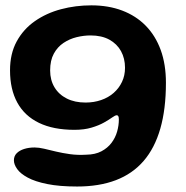

<svg xmlns="http://www.w3.org/2000/svg" viewBox="-20 -474 694 718"><path d="M268.5 223.5Q202 223.5 156.5 214.2Q111 205 83.8 190.2Q56.5 175.5 44.2 158.2Q32 141 32 125.5Q32 109.5 42.5 99Q53 88.5 70.5 83Q88 77.5 109.5 77.5Q125 77.5 145.2 82.2Q165.5 87 189.5 92.8Q213.5 98.5 241.8 102.5Q270 106.5 303 104.5Q336 104 359.2 91.8Q382.5 79.5 397 60.2Q411.5 41 418 18Q424.5 -5 424.5 -27.5Q424.5 -32 423.8 -35.5Q423 -39 421.2 -41Q419.5 -43 416.5 -43Q411 -43 399.5 -34.8Q388 -26.5 369 -15.8Q350 -5 322.5 3.2Q295 11.5 258.5 11.5Q179.5 11.5 125.8 -14.5Q72 -40.5 44.8 -90.2Q17.5 -140 17.5 -211Q17.5 -273.5 42.5 -319.2Q67.5 -365 110.5 -395Q153.5 -425 208 -439.5Q262.5 -454 321.5 -454Q385.5 -454 437 -434.5Q488.5 -415 525 -377.8Q561.5 -340.5 581 -287Q600.5 -233.5 600.5 -164.5Q600.5 -66 579.5 7Q558.5 80 517 128Q475.5 176 413.2 199.8Q351 223.5 268.5 223.5ZM300 -90.5Q331 -90.5 358 -99.8Q385 -109 405 -126.5Q425 -144 436.2 -167.8Q447.5 -191.5 447.5 -220.5Q447.5 -255.5 432.5 -282.8Q417.5 -310 388.8 -325.8Q360 -341.5 318.5 -341.5Q293 -341.5 266.5 -335Q240 -328.5 217.5 -313.5Q195 -298.5 181.2 -273.2Q167.5 -248 167.5 -210.5Q167.5 -174.5 183.8 -147.5Q200 -120.5 229.8 -105.5Q259.5 -90.5 300 -90.5Z"/></svg>

Font: Gluten Thin Medium
Style: Regular
Weight: 500
Version: Version 1.300